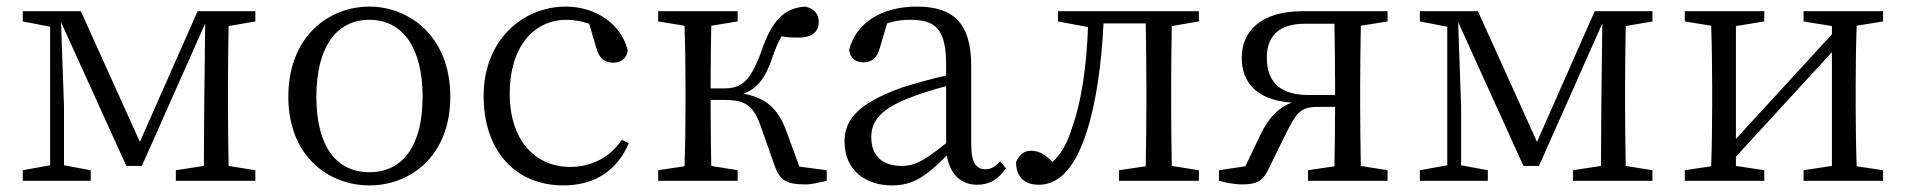

<svg xmlns="http://www.w3.org/2000/svg" viewBox="-20 -548 5777 582"><path d="M754 -483V-514H579L404 -118L225 -514H49V-483L132 -467V-47L49 -32V0H255V-32L174 -47V-225L165 -481L363 -45H410L602 -477L599 -225L598 -45L513 -32V0H754V-32L673 -45C672 -100 671 -176 671 -228V-286C671 -338 672 -414 673 -469Z M1100 14C1223 14 1345 -74 1345 -255C1345 -437 1221 -528 1100 -528C976 -528 854 -437 854 -255C854 -74 976 14 1100 14ZM1100 -26C999 -26 939 -105 939 -255C939 -404 999 -488 1100 -488C1200 -488 1261 -404 1261 -255C1261 -105 1200 -26 1100 -26Z M1865 -124C1829 -71 1772 -42 1709 -42C1601 -42 1525 -124 1525 -264C1525 -405 1597 -488 1698 -488C1719 -488 1742 -484 1766 -476L1788 -401C1795 -376 1809 -358 1839 -358C1863 -358 1879 -370 1883 -395C1864 -474 1787 -528 1695 -528C1565 -528 1446 -427 1446 -257C1446 -91 1542 14 1688 14C1786 14 1852 -34 1886 -114Z M2403 -43 2365 -147C2339 -219 2302 -252 2233 -264C2275 -279 2300 -310 2322 -376C2331 -403 2340 -422 2349 -438C2365 -435 2379 -434 2400 -434C2442 -434 2461 -452 2462 -480C2462 -505 2449 -522 2421 -528C2356 -524 2319 -485 2287 -390C2254 -300 2227 -280 2174 -280H2134C2134 -340 2135 -415 2136 -470L2216 -483V-514H1975V-483L2055 -470C2057 -415 2058 -339 2058 -286V-228C2058 -176 2057 -99 2055 -44L1975 -32V0H2216V-32L2136 -45C2135 -100 2134 -179 2134 -245H2178C2238 -245 2264 -228 2285 -168L2327 -49C2343 -1 2364 11 2422 11C2440 11 2465 5 2486 0V-32Z M2848 -114C2784 -63 2755 -45 2713 -45C2659 -45 2621 -72 2621 -132C2621 -172 2639 -214 2736 -251C2763 -262 2807 -276 2848 -287ZM3012 -59C2997 -43 2985 -35 2967 -35C2940 -35 2924 -53 2924 -111V-348C2924 -478 2870 -528 2759 -528C2653 -528 2575 -479 2554 -397C2556 -373 2573 -359 2598 -359C2624 -359 2639 -374 2647 -403L2669 -477C2695 -486 2718 -488 2739 -488C2815 -488 2848 -461 2848 -351V-319C2802 -309 2754 -295 2715 -283C2579 -234 2540 -185 2540 -118C2540 -32 2604 14 2684 14C2749 14 2789 -15 2850 -77C2859 -22 2891 12 2942 12C2977 12 3005 -2 3029 -38Z M3614 -483V-514H3187V-483L3278 -466C3274 -349 3258 -241 3232 -168C3216 -114 3198 -83 3170 -57C3150 -78 3131 -91 3105 -91C3083 -91 3070 -78 3060 -57C3060 -11 3086 12 3129 12C3180 12 3235 -24 3275 -151C3301 -233 3319 -349 3325 -477H3453C3454 -422 3455 -341 3455 -286V-228C3455 -176 3454 -100 3453 -44L3372 -32V0H3614V-32L3532 -45C3531 -100 3530 -176 3530 -228V-286C3530 -338 3531 -414 3532 -469Z M3947 -260C3864 -260 3820 -296 3820 -374C3820 -438 3857 -476 3935 -476H4025C4026 -421 4027 -341 4027 -286V-260ZM4186 -483V-514H3928C3803 -514 3744 -454 3744 -373C3744 -304 3783 -245 3895 -237C3856 -222 3825 -191 3801 -140L3755 -44L3675 -32V0C3690 4 3717 11 3746 11C3791 11 3807 -1 3822 -29L3880 -147C3909 -203 3920 -224 3974 -224H4027C4027 -169 4026 -96 4025 -44L3945 -32V0H4186V-32L4105 -45C4104 -100 4103 -176 4103 -228V-286C4103 -339 4104 -415 4105 -470Z M4989 -483V-514H4814L4639 -118L4460 -514H4284V-483L4367 -467V-47L4284 -32V0H4490V-32L4409 -47V-225L4400 -481L4598 -45H4645L4837 -477L4834 -225L4833 -45L4748 -32V0H4989V-32L4908 -45C4907 -100 4906 -176 4906 -228V-286C4906 -338 4907 -414 4908 -469Z M5688 -483V-514H5447V-483L5533 -469V-444L5242 -127V-469L5328 -483V-514H5087V-483L5167 -470C5169 -415 5170 -339 5170 -286V-228C5170 -176 5169 -100 5167 -44L5087 -32V0H5328V-32L5242 -45V-73L5533 -390V-45L5447 -32V0H5688V-32L5608 -44C5606 -100 5605 -176 5605 -228V-286C5605 -338 5606 -415 5608 -470Z"/></svg>

Font: Noto Serif CJK JP
Style: Regular
Weight: 400
Designer: Ryoko NISHIZUKA 西塚涼子 (kana & ideographs); Frank Grießhammer (Latin, Greek & Cyrillic); Wenlong ZHANG 张文龙 (bopomofo); San
Foundry: Adobe Systems Incorporated
Version: Version 1.000;PS 1;hotconv 16.6.53;makeotf.lib2.5.65590